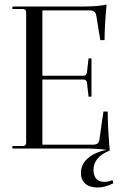

<svg xmlns="http://www.w3.org/2000/svg" viewBox="-20 -659 547 852"><path d="M413 173Q378 173 358.5 156Q339 139 339 108Q339 71 369 44Q399 17 453 6Q411 0 356 0H35V-11H81Q96 -11 96 -26V-604Q96 -619 81 -619H35V-630H342Q419 -630 453 -639Q444 -545 444 -481H425L407 -591Q403 -613 379 -613H168V-323H352Q363 -323 366 -339L373 -400H386V-230H373L366 -292Q363 -306 352 -306H168V-17H393Q419 -17 421 -39L439 -164H458Q458 -94 467 9Q395 38 395 94Q395 148 444 148Q461 148 479 140L483 154Q447 173 413 173Z"/></svg>

Font: Arapey Regular-Display
Style: Regular
Weight: 400
Designer: Eduardo Rodriguez Tunni
Foundry: Eduardo Rodriguez Tunni
Version: Version 4.000